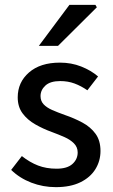

<svg xmlns="http://www.w3.org/2000/svg" viewBox="-20 -759 465 791"><path d="M210 12Q157 12 109 -6.5Q61 -25 26 -59L70 -116Q103 -90 137 -77Q171 -64 213 -64Q257 -64 278.5 -83.5Q300 -103 300 -131Q300 -153 284.5 -168.5Q269 -184 245 -194.5Q221 -205 194 -215Q158 -228 125.5 -246.5Q93 -265 73 -292Q53 -319 53 -358Q53 -420 99.5 -460.5Q146 -501 227 -501Q274 -501 314.5 -485Q355 -469 384 -444L340 -387Q314 -405 287 -415Q260 -425 228 -425Q187 -425 167 -406.5Q147 -388 147 -363Q147 -343 159.5 -329.5Q172 -316 194.5 -306Q217 -296 248 -285Q286 -272 319.5 -254Q353 -236 373.5 -208Q394 -180 394 -137Q394 -96 373 -62Q352 -28 311 -8Q270 12 210 12ZM140 -570 266 -739H373L379 -729L219 -570Z"/></svg>

Font: Source Sans 3 ExtraLight Medium
Style: Regular
Weight: 500
Version: Version 3.052;hotconv 1.1.0;makeotfexe 2.6.0